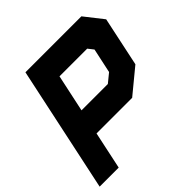

<svg xmlns="http://www.w3.org/2000/svg" viewBox="-193 -854 1008 1008"><g transform="rotate(-45 311.0 -350.0)"><path d="M-12 0 137 -700H552.5L633.5 -597L575 -321.5L438.5 -209H174L129.5 0ZM73.5 -71H73L118 -282.5H424L516.5 -358.5L559.5 -562.5L507 -629.5H192.5ZM204 -350.5H399.5L448.5 -390.5L478 -528L454 -558.5H248.5ZM118 -282.5 192 -629.5H507L559.5 -562.5L516.5 -358.5L424 -282.5Z"/></g></svg>

Font: Tourney Black
Style: Italic
Weight: 900
Italic angle: -12°
Version: Version 1.015